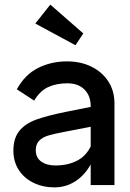

<svg xmlns="http://www.w3.org/2000/svg" viewBox="-20 -802 564 832"><path d="M272 -441Q224 -441 188.5 -424.5Q153 -408 128 -366L53 -415Q88 -479 145 -507.5Q202 -536 270 -536Q330 -536 376.5 -513Q423 -490 449.5 -449Q476 -408 476 -354V0H373V-342Q373 -387 346 -414Q319 -441 272 -441ZM38 -149Q38 -203 64 -235Q90 -267 139 -284.5Q188 -302 274 -319L420 -348L411 -260L261 -231Q213 -222 188.5 -214.5Q164 -207 149.5 -192Q135 -177 135 -151Q135 -119 158.5 -102Q182 -85 220 -85Q275 -85 315.5 -106.5Q356 -128 376 -174L392 -130Q366 -62 320 -26Q274 10 216 10Q166 10 125 -10Q84 -30 61 -66Q38 -102 38 -149ZM133 -700 198 -782 341 -657 307 -606Z"/></svg>

Font: Easer Grotesk Variable
Style: Regular
Weight: 400
Designer: Boardeaser, Bonnie Shaver-Troup, Thomas Jockin
Foundry: Lexend
Version: Version 1.001;Glyphs 3.1.2 (3151)